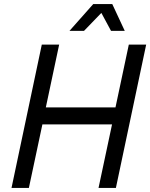

<svg xmlns="http://www.w3.org/2000/svg" viewBox="-20 -931 744 951"><path d="M37 0 187 -710H273L207 -399H552L618 -710H704L554 0H468L535 -315H190L123 0ZM324 -778 442 -911H536L598 -778H530L482 -867L396 -778Z"/></svg>

Font: Geist Regular
Style: Italic
Weight: 400
Italic angle: -12°
Designer: Basement.studio, Andrés Briganti, Mateo Zaragoza
Foundry: Basement.studio, Vercel, Andrés Briganti, Guido Ferreyra, Mateo Zaragoza
Version: Version 1.500; ttfautohint (v1.8.4.7-5d5b)